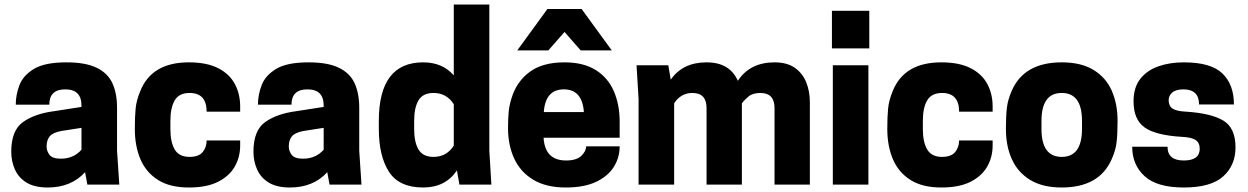

<svg xmlns="http://www.w3.org/2000/svg" viewBox="-20 -820 5543 853"><path d="M192 13Q134 13 98.5 -8.5Q63 -30 46.5 -66.5Q30 -103 30 -146Q30 -241 82.5 -278Q135 -315 220 -326L342 -345V-351Q342 -423 270 -423Q199 -423 199 -355H50Q50 -399 66.5 -442Q83 -485 131 -514Q179 -543 275 -543Q360 -543 409.5 -519Q459 -495 479.5 -450Q500 -405 500 -341V-150L510 0H368L358 -55Q296 13 192 13ZM250 -115Q307 -115 342 -155V-252L252 -238Q215 -231 201 -214.5Q187 -198 187 -169Q187 -149 200 -132Q213 -115 250 -115Z M819 13Q735 13 682 -20.5Q629 -54 604 -112.5Q579 -171 579 -247Q579 -301 582.5 -337.5Q586 -374 603 -415Q654 -543 819 -543Q898 -543 948.5 -517.5Q999 -492 1023 -447.5Q1047 -403 1047 -347V-324H898Q898 -407 822 -407Q776 -407 756.5 -374.5Q737 -342 737 -283V-247Q737 -188 756.5 -155.5Q776 -123 822 -123Q863 -123 880.5 -144.5Q898 -166 898 -196H1047V-174Q1047 -122 1023 -80Q999 -38 949 -12.5Q899 13 819 13Z M1268 13Q1210 13 1174.5 -8.5Q1139 -30 1122.5 -66.5Q1106 -103 1106 -146Q1106 -241 1158.5 -278Q1211 -315 1296 -326L1418 -345V-351Q1418 -423 1346 -423Q1275 -423 1275 -355H1126Q1126 -399 1142.5 -442Q1159 -485 1207 -514Q1255 -543 1351 -543Q1436 -543 1485.5 -519Q1535 -495 1555.5 -450Q1576 -405 1576 -341V-150L1586 0H1444L1434 -55Q1372 13 1268 13ZM1326 -115Q1383 -115 1418 -155V-252L1328 -238Q1291 -231 1277 -214.5Q1263 -198 1263 -169Q1263 -149 1276 -132Q1289 -115 1326 -115Z M1860 13Q1753 13 1708 -57Q1663 -127 1663 -247V-283Q1663 -543 1860 -543Q1946 -543 1996 -485V-800H2154V-150L2163 0H2021L2010 -63Q1959 13 1860 13ZM1906 -123Q1964 -123 1996 -173V-357Q1964 -407 1906 -407Q1859 -407 1839.5 -374.5Q1820 -342 1820 -283V-247Q1820 -188 1839.5 -155.5Q1859 -123 1906 -123Z M2494 13Q2406 13 2349 -21.5Q2292 -56 2264.5 -115.5Q2237 -175 2237 -251Q2237 -294 2240 -324Q2243 -354 2253 -385Q2275 -457 2332.5 -500Q2390 -543 2488 -543Q2572 -543 2626.5 -509Q2681 -475 2707 -415Q2733 -355 2733 -279V-208H2395Q2401 -107 2495 -107Q2541 -107 2562.5 -127.5Q2584 -148 2584 -170H2733Q2733 -120 2707 -78.5Q2681 -37 2628 -12Q2575 13 2494 13ZM2698 -596H2560L2488 -678L2416 -596H2278L2412 -780H2564ZM2574 -322Q2567 -423 2485 -423Q2403 -423 2396 -322Z M3578 0H3421V-340Q3421 -407 3358 -407Q3324 -407 3305 -391Q3286 -375 3276 -361V0H3119V-340Q3119 -407 3056 -407Q3005 -407 2975 -361V0H2817V-380L2808 -530H2949L2960 -466Q3013 -543 3119 -543Q3222 -543 3258 -461Q3312 -543 3421 -543Q3477 -543 3511.5 -518.5Q3546 -494 3562 -454Q3578 -414 3578 -365Z M3838 0H3680V-530H3838ZM3842 -605H3676V-772H3842Z M4162 13Q4078 13 4025 -20.5Q3972 -54 3947 -112.5Q3922 -171 3922 -247Q3922 -301 3925.5 -337.5Q3929 -374 3946 -415Q3997 -543 4162 -543Q4241 -543 4291.5 -517.5Q4342 -492 4366 -447.5Q4390 -403 4390 -347V-324H4241Q4241 -407 4165 -407Q4119 -407 4099.5 -374.5Q4080 -342 4080 -283V-247Q4080 -188 4099.5 -155.5Q4119 -123 4165 -123Q4206 -123 4223.5 -144.5Q4241 -166 4241 -196H4390V-174Q4390 -122 4366 -80Q4342 -38 4292 -12.5Q4242 13 4162 13Z M4697 13Q4612 13 4557 -20.5Q4502 -54 4475.5 -112.5Q4449 -171 4449 -247Q4449 -302 4453 -339Q4457 -376 4475 -417Q4530 -543 4697 -543Q4783 -543 4838 -509.5Q4893 -476 4919 -417.5Q4945 -359 4945 -283Q4945 -228 4941 -190.5Q4937 -153 4919 -113Q4864 13 4697 13ZM4697 -123Q4787 -123 4787 -247V-283Q4787 -407 4697 -407Q4607 -407 4607 -283V-247Q4607 -123 4697 -123Z M5239 13Q5120 13 5065 -37.5Q5010 -88 5010 -168H5167Q5167 -107 5239 -107Q5310 -107 5310 -159Q5310 -186 5291.5 -198Q5273 -210 5231 -212Q5114 -219 5065 -254Q5016 -289 5016 -370Q5016 -431 5045.5 -469Q5075 -507 5125.5 -525Q5176 -543 5239 -543Q5360 -543 5411 -493.5Q5462 -444 5462 -356H5307Q5307 -422 5239 -423Q5204 -423 5188 -409Q5172 -395 5172 -375Q5172 -349 5189.5 -337.5Q5207 -326 5248 -324Q5360 -317 5414.5 -284.5Q5469 -252 5469 -165Q5469 -86 5414.5 -36.5Q5360 13 5239 13Z"/></svg>

Font: Tanohe Sans
Style: Bold
Weight: 700
Designer: Village Type and Design LLC & Cristiano Sobral
Foundry: Cooper Hewitt Smithsonian Design Museum
Version: Version 1.00;September 29, 2021;FontCreator 13.0.0.2655 64-b